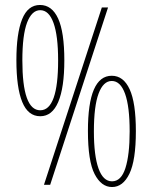

<svg xmlns="http://www.w3.org/2000/svg" viewBox="-20 -744 612 773"><path d="M141 -724Q189 -724 214 -669.5Q239 -615 239 -501Q239 -391 214.5 -333.5Q190 -276 142 -276Q93 -276 69.5 -333.5Q46 -391 46 -502Q46 -609 69 -666.5Q92 -724 141 -724ZM415 -714 182 0H157L390 -714ZM142 -703Q108 -703 89 -653Q70 -603 70 -501Q70 -300 142 -300Q214 -300 214 -501Q214 -600 195.5 -651.5Q177 -703 142 -703ZM430 -439Q477 -439 502 -384.5Q527 -330 527 -216Q527 -98 501 -44.5Q475 9 431 9Q388 9 361 -43Q334 -95 334 -217Q334 -439 430 -439ZM430 -418Q396 -418 377 -367.5Q358 -317 358 -215Q358 -118 376.5 -66Q395 -14 431 -14Q468 -14 485 -67.5Q502 -121 502 -215Q502 -315 483.5 -366.5Q465 -418 430 -418Z"/></svg>

Font: Noto Sans Gujarati ExtraCondensed Thin
Style: Regular
Weight: 100
Width: 2
Designer: Jelle Bosma - Monotype Design Team, Universal Thirst
Foundry: Monotype Imaging Inc.
Version: Version 2.106; ttfautohint (v1.8.4.7-5d5b)